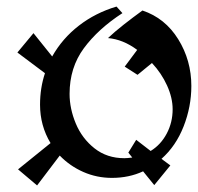

<svg xmlns="http://www.w3.org/2000/svg" viewBox="-20 -684 603 585"><path d="M472 -200 499 -180 450 -120 416 -162Q373 -142 321 -142Q275 -142 234 -160Q193 -178 162 -210L93 -119L35 -168L134 -248Q102 -301 102 -365Q102 -416 117 -461L33 -524L82 -583L139 -512Q170 -567 220.5 -606Q271 -645 335 -664L353 -644Q279 -596 235.5 -537Q192 -478 192 -398Q192 -353 211 -307.5Q230 -262 268 -232Q306 -202 359 -202Q367 -202 383 -204L371 -219L395 -258L439 -224Q470 -243 488 -277Q506 -311 506 -351Q506 -386 489 -423.5Q472 -461 443 -492L399 -456L360 -481L398 -532Q355 -564 309 -568Q329 -587 357 -609Q385 -631 414 -652Q483 -629 523 -564.5Q563 -500 563 -422Q563 -359 539.5 -299Q516 -239 472 -200Z"/></svg>

Font: Amita
Style: Regular
Weight: 400
Designer: Eduardo Rodriguez Tunni, Modular Infotech, Brian J. Bonislawsky
Foundry: Eduardo Rodriguez Tunni, Modular Infotech, Brian J. Bonislawsky
Version: Version 1.004